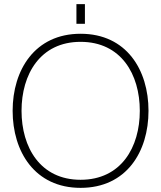

<svg xmlns="http://www.w3.org/2000/svg" viewBox="-20 -895 779 927"><path d="M369 12C591 12 697 -163 697 -360C697 -557 591 -732 369 -732C148 -732 41 -557 41 -360C41 -163 148 12 369 12ZM84 -360C84 -536 174 -693 369 -693C565 -693 655 -536 655 -360C655 -184 565 -27 369 -27C174 -27 84 -184 84 -360ZM349 -780H390V-875H349Z"/></svg>

Font: Aspekta 150
Style: Regular
Weight: 150
Designer: Ivo Dolenc
Version: Version 2.000